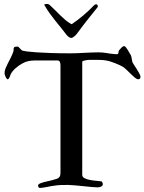

<svg xmlns="http://www.w3.org/2000/svg" viewBox="-20 -930 723 961"><path d="M391.6 -621.1V-54.7Q391.6 -43.5 404.1 -37.6Q416.5 -31.7 432.9 -28.8Q449.2 -25.9 465.3 -24.7Q481.4 -23.4 488.8 -22Q493.2 -16.6 493.9 -14.4Q494.6 -12.2 494.6 -7.8Q494.6 -3.4 491.9 -0.5Q489.3 2.4 485.4 4.2Q481.4 5.9 476.8 6.8Q472.2 7.8 468.3 7.8Q458.5 7.8 438.5 5.9Q418.5 3.9 396.2 1.7Q374 -0.5 353.3 -2.4Q332.5 -4.4 321.3 -4.4Q302.2 -4.4 284.7 -3.9Q267.1 -3.4 248 0Q244.1 0 235.6 1.7Q227.1 3.4 216.8 5.4Q206.5 7.3 196.5 9Q186.5 10.7 180.2 10.7Q175.3 10.7 172.9 6.6Q170.4 2.4 170.4 0Q170.4 -6.3 177.5 -10.3Q184.6 -14.2 189.5 -15.1Q192.4 -16.6 200.4 -18.6Q208.5 -20.5 218.3 -22.7Q228 -24.9 237.1 -27.1Q246.1 -29.3 251.5 -31.2Q259.3 -33.2 265.1 -35.4Q271 -37.6 274.9 -41.3Q278.8 -44.9 280.8 -51Q282.7 -57.1 282.7 -66.9V-601.6Q282.7 -605.5 282.2 -610.1Q281.7 -614.7 280.3 -618.7Q278.8 -622.6 275.9 -625Q272.9 -627.4 267.6 -627.4H158.2Q136.2 -627.4 120.6 -623.8Q105 -620.1 91.8 -612.3Q75.7 -604 59.3 -589.8Q43 -575.7 34.2 -560.1Q32.7 -557.6 31.5 -553.2Q30.3 -548.8 28.3 -544.4Q26.4 -540 23.9 -536.6Q21.5 -533.2 18.1 -533.2Q16.1 -533.2 13.7 -536.1Q11.2 -539.1 8.8 -543.7Q6.3 -548.3 4.6 -554Q2.9 -559.6 2.9 -564.9Q2.9 -575.7 7.6 -587.4Q12.2 -599.1 19 -612.3Q25.9 -625.5 33.7 -640.9Q41.5 -656.2 47.9 -674.8V-683.6Q47.9 -687 49.3 -690.9Q51.8 -695.3 56.4 -696Q61 -696.8 66.4 -696.8Q70.8 -696.8 73.7 -694.1Q76.7 -691.4 79.6 -688Q82.5 -684.6 86.2 -680.9Q89.8 -677.2 95.2 -675.8Q101.1 -674.3 117.7 -672.1Q134.3 -669.9 163.3 -668Q192.4 -666 234.4 -664.6Q276.4 -663.1 333.5 -663.1Q347.2 -663.1 364.7 -663.8Q382.3 -664.6 401.1 -665.5Q419.9 -666.5 438.5 -667.2Q457 -668 472.7 -668Q484.9 -668 494.6 -667Q504.4 -666 515.6 -664.1Q521.5 -663.1 528.3 -662.1Q535.2 -661.1 542 -660.4Q548.8 -659.7 554.7 -659.2Q560.5 -658.7 564 -658.7Q573.2 -658.7 573.2 -668.9Q573.2 -674.3 576.7 -679.2Q581.1 -684.6 588.4 -691.9Q595.7 -699.2 601.1 -699.2Q605 -699.2 609.6 -693.8Q614.3 -688.5 618.9 -680.9Q623.5 -673.3 627.7 -665.8Q631.8 -658.2 634.8 -653.8Q638.2 -646 639.6 -635Q641.1 -624 643.1 -618.2Q645 -613.8 651.6 -604Q658.2 -594.2 665 -583.3Q671.9 -572.3 677.5 -562Q683.1 -551.8 683.1 -545.9Q683.1 -533.2 671.9 -533.2Q665 -533.2 655.5 -541Q646 -548.8 635.5 -559.1Q625 -569.3 614.3 -579.8Q603.5 -590.3 594.2 -596.2Q587.9 -600.1 576.9 -605Q565.9 -609.9 553.7 -614.7Q541.5 -619.6 529.8 -623Q518.1 -626.5 509.8 -627.4Q496.6 -629.9 482.4 -630.1Q468.3 -630.4 455.1 -630.4H427.2Q425.8 -630.4 420.2 -629.9Q414.6 -629.4 408.2 -628.2Q401.9 -627 396.7 -625.2Q391.6 -623.5 391.6 -621.1ZM202.1 -904.8Q201.7 -905.3 201.7 -906.2Q201.7 -908.7 206.8 -909.4Q211.9 -910.2 213.4 -910.2Q223.6 -910.2 229 -904.8Q243.2 -892.1 256.1 -878.9Q269 -865.7 281.7 -853.3Q294.4 -840.8 307.6 -829.6Q320.8 -818.4 335.9 -810.1Q337.9 -809.1 338.4 -809.1Q338.9 -809.1 340.8 -810.1Q370.1 -830.1 397.7 -853.5Q425.3 -877 452.1 -904.8Q454.6 -907.2 457 -907.7Q459.5 -908.2 463.9 -908.2Q465.8 -908.2 467.8 -905Q469.7 -901.9 469.7 -898.4Q469.7 -896.5 468.8 -894.5Q458.5 -881.3 448.2 -868.7Q438 -856 425.8 -840.8Q413.6 -825.7 398.9 -806.6Q384.3 -787.6 365.7 -762.2Q363.3 -759.3 359.9 -755.4Q356.4 -751.5 352.5 -748.3Q348.6 -745.1 344.5 -742.7Q340.3 -740.2 337.4 -740.2Q330.6 -740.2 324.7 -744.6Q318.8 -749 313.5 -754.9Q299.3 -773.9 285.2 -791.3Q271 -808.6 256.8 -826.2Q242.7 -843.8 229 -862.8Q215.3 -881.8 202.1 -904.8Z"/></svg>

Font: IM FELL French Canon
Style: Regular
Weight: 400
Designer: Igino Marini
Foundry: Igino Marini,
Version: 3.00